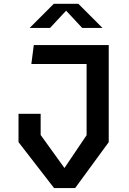

<svg xmlns="http://www.w3.org/2000/svg" viewBox="-20 -960 660 980"><path d="M256 0H363.5L535 -234.5V-730H152.5L140 -633.5H422V-270L309 -102.5L187.5 -271V-379H74.5V-234.5ZM131.5 -817.5H235.5L317.5 -905.5L399.5 -817.5H503L380 -940.5H254.5Z"/></svg>

Font: Monaspace Krypton Medium
Style: Regular
Weight: 500
Designer: Riley Cran & the Lettermatic Team
Foundry: Lettermatic
Version: Version 1.101 (Monaspace Krypton)